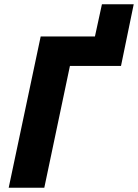

<svg xmlns="http://www.w3.org/2000/svg" viewBox="-20 -886 651 906"><path d="M21 0 172 -714H428L461 -866H611L551 -575H310L189 0Z"/></svg>

Font: Noto Sans ExtraBold
Style: Italic
Weight: 800
Italic angle: -12°
Designer: Monotype Design Team
Foundry: Monotype Imaging Inc.
Version: Version 2.013; ttfautohint (v1.8.4.7-5d5b)